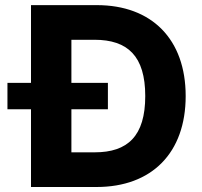

<svg xmlns="http://www.w3.org/2000/svg" viewBox="-20 -748 806 768"><path d="M366.2 0C587.4 0 722.7 -136.7 722.7 -363.8C722.7 -590.8 587.4 -727.5 367.2 -727.5H104V-416.5H9.8V-311H104V0ZM265.6 -138.7V-311H411.6V-416.5H265.6V-588.9H357.9C490.7 -588.9 561 -523.9 561 -363.8C561 -203.6 490.7 -138.7 358.9 -138.7Z"/></svg>

Font: Raveo
Style: Bold
Weight: 700
Designer: Jakub Foglar, Rasmus Andersson (Inter)
Foundry: Jakubfoglar.com
Version: Version 1.100;Glyphs 3.2.3 (3260)